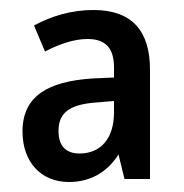

<svg xmlns="http://www.w3.org/2000/svg" viewBox="-20 -742 367 384"><path d="M167 -722C123 -722 83 -710 48 -691L70 -639C99 -654 128 -664 155 -664C191 -664 208 -646 208 -607V-587L164 -585C76 -579 25 -550 25 -479C25 -419 61 -378 118 -378C160 -378 194 -397 217 -433L229 -384H280V-603C280 -680 244 -722 167 -722ZM172 -537 208 -540V-517C208 -467 183 -435 139 -435C113 -435 97 -449 97 -480C97 -515 117 -533 172 -537Z"/></svg>

Font: Noto Sans Gujarati UI Condensed Medium
Style: Regular
Weight: 500
Width: 3
Designer: Jelle Bosma - Monotype Design Team, Universal Thirst
Foundry: Monotype Imaging Inc.
Version: Version 2.106